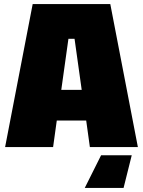

<svg xmlns="http://www.w3.org/2000/svg" viewBox="-20 -720 700 940"><path d="M5 0 140 -700H520L655 0H420L402 -130H258L240 0ZM280 -280H380L345 -530H315ZM625 40 585 200H395L475 40Z"/></svg>

Font: Tektur Black
Style: Regular
Weight: 900
Designer: Adam Jagosz
Foundry: Adam Jagosz
Version: Version 1.005;gftools[0.9.30]